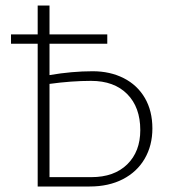

<svg xmlns="http://www.w3.org/2000/svg" viewBox="-20 -678 629 698"><path d="M534 -211Q534 -149 506 -101Q478 -53 426.5 -26.5Q375 0 306 0H117V-519H20V-553H117V-658H160V-553H370V-519H160V-405Q242 -419 317 -419Q380 -419 429.5 -394Q479 -369 506.5 -322Q534 -275 534 -211ZM490 -205Q490 -288 442.5 -336Q395 -384 311 -384Q240 -384 160 -373V-34H312Q395 -34 442.5 -80.5Q490 -127 490 -205Z"/></svg>

Font: Ysabeau SC Light
Style: Regular
Weight: 300
Designer: Christian Thalmann (Catharsis Fonts)
Version: Version 0.003